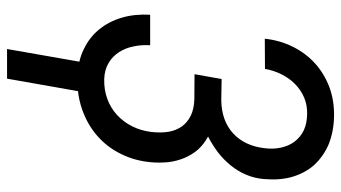

<svg xmlns="http://www.w3.org/2000/svg" viewBox="-232 -528 972 547"><g transform="rotate(90 253.5 -255.0)"><path d="M483.9 -603.5C476.6 -627.4 465.3 -648.4 449.7 -665.5C433.6 -682.6 414.1 -696.3 391.1 -706.1C367.7 -715.3 341.3 -720.7 311.5 -721.2C281.7 -721.7 254.4 -717.3 229 -708C203.1 -698.2 180.7 -684.6 161.1 -667C141.6 -649.4 126 -628.4 113.8 -604C101.6 -579.6 93.8 -552.7 90.8 -523.9L176.8 -524.4C179.7 -540.5 184.6 -556.2 191.9 -570.8C199.2 -585.4 208 -598.1 219.2 -609.4C230.5 -620.6 243.2 -629.4 257.8 -635.7C272.5 -642.1 288.6 -645 306.2 -644.5C323.7 -644 338.9 -641.1 352.1 -634.8C365.2 -628.4 375.5 -619.6 383.8 -608.9C392.1 -598.1 397.5 -585.4 400.9 -570.8C404.3 -556.2 404.8 -540.5 402.8 -523.9C398.4 -485.4 384.3 -455.6 360.4 -433.6C336.4 -411.6 304.7 -400.4 265.6 -399.9L205.6 -400.9L191.9 -323.7L262.2 -323.2C281.2 -322.8 296.9 -319.3 310.1 -313C322.8 -306.6 333 -298.3 340.8 -287.6C348.1 -276.9 353.5 -264.2 356 -249.5C358.4 -234.4 358.4 -218.3 356.4 -200.2C354 -180.7 348.6 -162.6 340.3 -146C332 -129.4 321.3 -115.2 308.1 -103C294.9 -90.8 279.3 -81.5 262.2 -75.2C244.6 -68.8 226.1 -65.9 206.1 -66.4C188 -66.9 172.4 -71.3 159.7 -79.1C147 -86.4 136.7 -96.7 128.9 -108.9C121.1 -121.1 115.7 -134.8 112.8 -149.9C109.4 -165 108.4 -181.2 109.4 -197.3H22.5C21 -168.5 23.4 -141.6 30.8 -116.7C38.1 -91.8 49.3 -70.3 64.5 -51.8C79.6 -33.2 98.6 -18.6 121.6 -7.8C132.3 -2.4 144 1.5 156.2 4.4L120.1 210.4H204.6L240.2 8.3C258.3 6.3 275.4 2.4 292 -3.4C320.3 -13.2 345.2 -27.3 366.7 -45.9C388.2 -64.5 405.8 -86.9 418.9 -113.8C432.1 -140.1 440.4 -169.4 442.9 -202.1C444.3 -218.3 443.8 -233.9 442.4 -250C440.4 -265.6 436.5 -280.3 430.7 -294.4C424.8 -308.6 417 -321.3 407.2 -333C397 -344.2 384.8 -354 369.6 -362.3C385.7 -370.6 400.4 -379.9 414.6 -390.6C428.7 -401.4 440.9 -413.6 451.7 -426.8C462.4 -439.9 471.2 -454.1 478 -470.2C484.9 -486.3 489.3 -503.4 490.7 -522.5C493.2 -552.2 491.2 -579.1 483.9 -603.5Z"/></g></svg>

Font: Roboto Condensed
Style: Italic
Weight: 400
Designer: Google
Version: Version 1.000;PS 001.000;hotconv 1.0.88;makeotf.lib2.5.64775